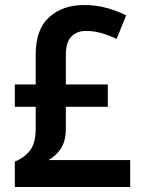

<svg xmlns="http://www.w3.org/2000/svg" viewBox="-20 -744 567 764"><path d="M314 -724Q362 -724 404 -712.5Q446 -701 482 -683L444 -589Q413 -604 382.5 -612.5Q352 -621 322 -621Q286 -621 264 -598.5Q242 -576 242 -525V-408H409V-319H242V-233Q242 -182 222 -152.5Q202 -123 173 -107H498V0H39V-101Q78 -117 100 -146Q122 -175 122 -232V-319H39V-408H122V-526Q122 -628 176 -676Q230 -724 314 -724Z"/></svg>

Font: Noto Sans Gurmukhi UI SemiCondensed SemiBold
Style: Regular
Weight: 600
Width: 4
Designer: Jelle Bosma - Monotype Design Team
Foundry: Monotype Imaging Inc.
Version: Version 2.004; ttfautohint (v1.8.4.7-5d5b)